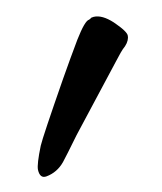

<svg xmlns="http://www.w3.org/2000/svg" viewBox="-32 -823 265 315"><g transform="rotate(-5 100.0 -665.5)"><path d="M186 -754Q185 -745 176 -736Q174 -734 163 -717Q163 -717 88 -602Q68 -569 62 -560Q51 -544 33 -539Q22 -536 20 -551Q19 -560 28 -590Q33 -605 74 -696Q89 -729 103 -758Q118 -788 125 -789Q127 -790 129 -792Q130 -792 133 -793Q147 -795 165 -781Q186 -764 186 -757Z"/></g></svg>

Font: ToneOZ-Pinyin-Tsuipita-TC
Style: Regular
Weight: 400
Designer: ÂÆ£ÂøóÂáåJeffrey Xuan(jeffreyx@gmail.com, ToneOZ.com) ÈòøÂù§(cjkFonts)
Foundry: ToneOZ
Version: Version 0.24071